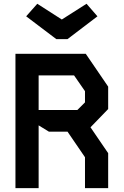

<svg xmlns="http://www.w3.org/2000/svg" viewBox="-20 -974 640 994"><path d="M60 -695.5V0H180V-325L233 -292.5H329.5L420 -160V0H540V-181L448.5 -315L540 -409.5V-525.5L424 -695.5ZM180 -583.5H363.5L420 -502V-444L380.5 -404.5H180ZM329.5 -771.5H271.5L115.5 -889.5L173 -954.5L300 -873L428 -954.5L484.5 -889.5Z"/></svg>

Font: Kode
Style: Regular
Weight: 400
Monospace: yes
Designer: Isa Ozler
Foundry: Kadena LLC
Version: Version 1.000;gftools[0.9.28]